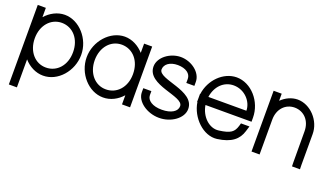

<svg xmlns="http://www.w3.org/2000/svg" viewBox="-73 -1083 3060 1790"><g transform="rotate(20 1457.5 -188.5)"><path d="M140 -490.6C189.6 -546.5 257.5 -582.5 330 -583C475 -583 601 -440 600 -282C600 -122 476 21 330 20C257.2 20 189.4 -15.8 140 -71.7V166V206H60V166V-282V-543V-583H140V-543ZM140 -282C140 -152 222 -59 330 -60C439 -60 521 -151 520 -282C520 -411 440 -502 330 -503C221 -503 140 -411 140 -282Z M655 -281C655 -441 781 -582 925 -583C997.6 -583 1065.5 -547.1 1115 -491.3V-543V-583H1195V-543V-284.8V-281V-20V20H1115V-20V-70.8C1065.7 -15.1 998.1 20.5 925 20C780 20 655 -122 655 -281ZM735 -281C735 -152 817 -59 925 -60C1032.7 -60 1114 -148.8 1115 -276.3V-281C1115 -411 1035 -502 925 -503C816 -503 735 -411 735 -281Z M1690 -413V-373H1610V-413C1610 -465 1561 -502 1480 -503C1400 -503 1351 -464 1350 -413C1350 -313 1711 -334 1710 -150C1710 -57 1598 21 1480 20C1363 20 1250 -57 1250 -150V-190H1330V-150C1330 -99 1388 -59 1480 -60C1573 -60 1631 -98 1630 -150C1630 -250 1271 -227 1270 -413C1270 -505 1374 -582 1480 -583C1588 -583 1690 -505 1690 -413Z M1847.9 -321H2225C2225 -411 2145 -502 2035 -503C1937.6 -503 1863.3 -429.5 1847.9 -321ZM1768.1 -241H1765V-281V-321H1767.6C1786.3 -464.5 1903.1 -582.1 2035 -583C2180 -583 2305 -441 2305 -281V-241H2265H1848.2C1865.7 -130.8 1953.9 -46.6 2046 -60H2047C2160 -75 2190 -100 2210 -165L2218 -193H2302L2286 -141C2260 -54 2195 2 2057 20C1924 37.4 1790.1 -94.1 1768.1 -241Z M2480 -512.6C2523.4 -555.4 2580.4 -582.5 2640 -583C2767 -583 2881 -461 2880 -326V-20L2881 21H2802L2801 -19L2800 -326C2800 -430 2733 -502 2640 -503C2547 -503 2480 -430 2480 -326V-286V-20V20H2400V-20V-286V-326V-543V-583H2480V-543Z"/></g></svg>

Font: Nordica Plus
Style: NordicaClassicLight
Weight: 300
Version: Version 1.01